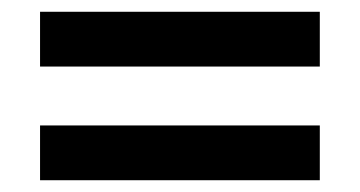

<svg xmlns="http://www.w3.org/2000/svg" viewBox="-20 -515 612 326"><path d="M48 -402H523V-495H48ZM48 -209H523V-302H48Z"/></svg>

Font: Noto Sans Arabic UI SmBd
Style: Regular
Weight: 600
Designer: Monotype Design Team, Nadine Chahine and Nizar Qandah
Foundry: Monotype Imaging Inc.
Version: Version 2.010